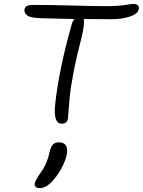

<svg xmlns="http://www.w3.org/2000/svg" viewBox="-20 -640 722 970"><path d="M292 -15.1Q250.5 -15.1 257.8 -104Q275.4 -280.3 341.8 -515.1Q345.7 -530.8 355 -543.9Q254.4 -545.9 188 -547.9Q134.8 -549.3 117.7 -561.8Q100.6 -574.2 104 -594.2Q107.4 -615.2 147 -615.2Q233.4 -615.2 344 -612.1Q454.6 -608.9 518.1 -608.9Q572.3 -608.9 609.1 -614.5Q646 -620.1 653.8 -620.1Q669.9 -620.1 676.8 -613Q683.6 -606 681.2 -594.2Q676.3 -569.3 635.5 -556.2Q594.7 -543 542 -543Q443.8 -543 402.8 -543.9Q409.7 -521 390.1 -442.9Q366.2 -352.1 351.3 -273.4Q336.4 -194.8 332.5 -153.6Q328.6 -112.3 326.4 -79.8Q324.2 -47.4 323.2 -41Q319.3 -15.1 292 -15.1ZM180.2 310.1Q166 310.1 159.7 303.7Q153.3 297.4 155.8 286.1Q159.2 270 187 230Q218.3 187.5 230 129.9Q235.4 103.5 246.3 91.3Q257.3 79.1 276.9 79.1Q329.1 79.1 316.9 143.1Q310.5 173.8 288.8 213.4Q267.1 252.9 237.8 282.2Q210 310.1 180.2 310.1Z"/></svg>

Font: Shantell Sans Irregular Bouncy
Style: Italic
Weight: 300
Italic angle: -11.31°
Designer: Stephen Nixon, Anya Danilova, Shantell Martin
Foundry: Arrow Type
Version: Version 1.006;[9816181b4]